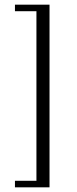

<svg xmlns="http://www.w3.org/2000/svg" viewBox="-20 -680 331 822"><path d="M44 122V94H136V-632H44V-660H192V122Z"/></svg>

Font: Frank Ruhl Libre Light
Style: Regular
Weight: 300
Designer: Yanek Iontef
Foundry: Fontef
Version: Version 6.003;gftools[0.9.30]